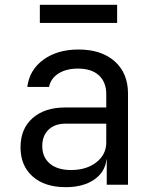

<svg xmlns="http://www.w3.org/2000/svg" viewBox="-20 -765 640 795"><path d="M252 10Q165 10 115 -34.5Q65 -79 65 -155Q65 -232 115 -276Q165 -320 250 -320H420V-375Q420 -425 389.5 -453Q359 -481 303 -481Q254 -481 222 -460.5Q190 -440 183 -405H93Q102 -476 160 -518Q218 -560 305 -560Q400 -560 455 -511Q510 -462 510 -378V0H422V-105H421Q415 -52 369.5 -21Q324 10 252 10ZM274 -61Q338 -61 379 -93Q420 -125 420 -175V-253H252Q207 -253 181 -228Q155 -203 155 -160Q155 -114 186.5 -87.5Q218 -61 274 -61ZM145 -670V-745H465V-670Z"/></svg>

Font: Liga JetBrainsMono Nerd Font
Style: Regular
Weight: 400
Designer: Philipp Nurullin, Konstantin Bulenkov
Foundry: JetBrains
Version: Version 2.225; ttfautohint (v1.8.3)